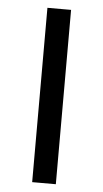

<svg xmlns="http://www.w3.org/2000/svg" viewBox="-52 -734 411 768"><g transform="rotate(5 154.0 -350.0)"><path d="M202 0V-700H107V0Z"/></g></svg>

Font: Montserrat-Alt1 Med
Style: Regular
Weight: 500
Designer: Differentunic
Foundry: Differentunic
Version: Version 7.222